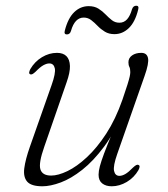

<svg xmlns="http://www.w3.org/2000/svg" viewBox="-20 -644 589 672"><path d="M465 -66.5Q469 -65 468.5 -60Q468 -55 464.5 -48.5Q449.5 -22.5 423.8 -7.2Q398 8 371 8Q350.5 8 337.8 -2Q325 -12 325 -32.5Q325 -45 329.5 -62Q334 -79 344 -106Q354 -133 372 -176Q390 -219 417 -284L412 -255Q382 -181.5 344.5 -131Q307 -80.5 268 -49.8Q229 -19 192.8 -5.5Q156.5 8 128.5 8Q89.5 8 75.2 -8.2Q61 -24.5 65 -55.2Q69 -86 84.5 -130L160.5 -346Q175.5 -388 171.8 -405Q168 -422 152.5 -422Q143.5 -422 132 -415.8Q120.5 -409.5 104.5 -393Q98 -387 93.8 -384.8Q89.5 -382.5 85.5 -384Q81.5 -386 82.2 -391Q83 -396 86 -402Q101.5 -428.5 126.8 -443.8Q152 -459 179.5 -459Q201 -459 212.5 -447.5Q224 -436 224.8 -413.2Q225.5 -390.5 213 -355.5L135 -130.5Q114.5 -72.5 121.5 -51Q128.5 -29.5 159 -29.5Q183.5 -29.5 216.2 -45.2Q249 -61 284.2 -93.8Q319.5 -126.5 352 -176.5Q384.5 -226.5 408.5 -295Q420.5 -329.5 426.2 -348.2Q432 -367 434 -376.2Q436 -385.5 436 -391.5Q436 -403.5 432.8 -409.8Q429.5 -416 429.5 -426Q429.5 -441 442.2 -450Q455 -459 474.5 -459Q494 -459 498 -441Q502 -423 486 -378L390.5 -105.5Q375.5 -63 379.2 -45.8Q383 -28.5 398 -28.5Q407.5 -28.5 418.8 -35Q430 -41.5 446 -58Q452.5 -64 456.8 -66.2Q461 -68.5 465 -66.5ZM380.5 -524.5Q361 -524.5 346.8 -533.2Q332.5 -542 321.5 -553.5Q310.5 -565 299 -573.8Q287.5 -582.5 273 -582.5Q257.5 -582.5 246.2 -570.8Q235 -559 228.5 -536Q225 -523.5 214 -523.5Q203 -523.5 207 -537.5Q218 -580.5 239.8 -601.5Q261.5 -622.5 290.5 -622.5Q310.5 -622.5 324.5 -613.8Q338.5 -605 349.5 -593.5Q360.5 -582 371.8 -573.2Q383 -564.5 398 -564.5Q414 -564.5 424.8 -576.5Q435.5 -588.5 442 -611.5Q446 -624 457 -624Q467.5 -624 463.5 -610Q453 -567 431 -545.8Q409 -524.5 380.5 -524.5Z"/></svg>

Font: Fraunces ExtraLight
Style: Italic
Weight: 250
Italic angle: -16°
Version: Version 1.000;[b76b70a41]